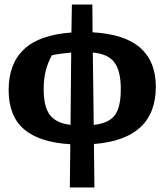

<svg xmlns="http://www.w3.org/2000/svg" viewBox="-20 -633 723 844"><path d="M287 191 289 1Q153 -7 85.5 -65Q18 -123 18 -237Q18 -353 85.5 -416.5Q153 -480 294 -490L296 -613H386L387 -491Q529 -483 597 -422.5Q665 -362 665 -252Q665 -21 393 0L395 191ZM511 -242Q511 -320 483.5 -358Q456 -396 388 -402L392 -84Q458 -91 484.5 -126Q511 -161 511 -242ZM172 -241Q172 -164 199 -128Q226 -92 290 -84L293 -402Q270 -400 248 -397Q226 -394 208 -390Q189 -355 180.5 -320Q172 -285 172 -241Z"/></svg>

Font: Piazzolla
Style: Bold
Weight: 700
Designer: Juan Pablo del Peral
Foundry: Huerta Tipografica
Version: Version 1.330